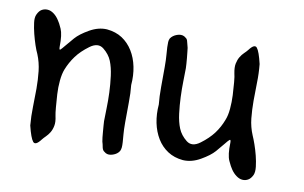

<svg xmlns="http://www.w3.org/2000/svg" viewBox="-57 -571 1086 687"><g transform="rotate(10 485.5 -227.5)"><path d="M406.7 -253.4Q409.7 -226.1 409.2 -190.4Q408.7 -154.8 408.7 -117.7Q408.7 -91.3 410.2 -74.5Q411.6 -57.6 412.4 -46.4Q413.1 -35.2 412.4 -27.6Q411.6 -20 408.7 -14.2Q401.4 -2.4 385.7 2.9Q370.1 8.3 359.4 2.4Q354.5 -0.5 351.6 -3.2Q348.6 -5.9 346.9 -10Q345.2 -14.2 344.2 -20.3Q343.3 -26.4 340.3 -36.1Q339.4 -41 338.1 -51Q336.9 -61 336.2 -72Q335.4 -83 334.5 -93.3Q333.5 -103.5 333.5 -109.4Q333.5 -127.4 334.5 -155.3Q335.4 -183.1 334.2 -213.4Q333 -243.7 329.1 -273.4Q325.2 -303.2 316.2 -325.7Q307.1 -348.1 285.6 -365.2Q264.2 -382.3 235.4 -361.1Q206.5 -339.8 189.5 -316.7Q172.4 -293.5 161.6 -266.1Q155.3 -250 152.8 -224.9Q150.4 -199.7 151.9 -175Q153.3 -150.4 155.3 -128.4Q157.2 -106.4 159.2 -97.7Q164.1 -76.2 161.1 -61.8Q158.2 -47.4 151.9 -37.1Q145.5 -26.9 138.2 -19.8Q130.9 -12.7 125.5 -5.9Q106.4 19.5 96.7 7.6Q86.9 -4.4 76.2 -48.3Q73.2 -82 74.2 -115.5Q75.2 -148.9 75.2 -181.4Q75.2 -213.9 71.8 -244.9Q68.4 -275.9 56.6 -304.7Q51.3 -315.4 44.9 -334.2Q38.6 -353 33.4 -373.5Q28.3 -394 25.9 -412.8Q23.4 -431.6 28.8 -442.9Q35.6 -457.5 45.2 -462.6Q54.7 -467.8 65.9 -467Q77.1 -466.3 88.4 -458Q99.6 -449.7 107.9 -436.5Q113.8 -428.7 122.8 -408.4Q131.8 -388.2 130.9 -344.2Q130.9 -330.6 135.5 -334.7Q140.1 -338.9 150.4 -351.6Q160.6 -364.3 176.3 -382.1Q191.9 -399.9 223.9 -418.2Q255.9 -436.5 287.1 -434.6Q319.3 -431.6 342.8 -416.3Q366.2 -400.9 381.6 -376Q397 -351.1 403.3 -319.8Q409.7 -288.6 406.7 -253.4Z M516.1 -202.1Q513.2 -229.5 513.4 -265.1Q513.7 -300.8 513.7 -338.4Q513.7 -364.3 512.2 -381.1Q510.7 -397.9 510.3 -409.2Q509.8 -420.4 510.3 -428Q510.7 -435.5 513.7 -441.4Q521.5 -453.1 536.9 -458.5Q552.2 -463.9 563.5 -458Q568.4 -455.1 571.3 -452.4Q574.2 -449.7 575.7 -445.6Q577.1 -441.4 578.4 -435.5Q579.6 -429.7 582.5 -419.4Q583 -414.6 584.2 -404.5Q585.4 -394.5 586.4 -383.5Q587.4 -372.6 588.1 -362.5Q588.9 -352.5 588.9 -346.7Q588.9 -328.1 588.1 -300.3Q587.4 -272.5 588.6 -242.2Q589.8 -211.9 593.5 -182.4Q597.2 -152.8 606.4 -130.1Q615.7 -107.4 637.2 -90.3Q658.7 -73.2 687.3 -94.5Q715.8 -115.7 733.2 -138.9Q750.5 -162.1 760.7 -189.5Q767.6 -206.1 769.8 -231Q772 -255.9 770.8 -280.8Q769.5 -305.7 767.6 -327.6Q765.6 -349.6 763.2 -357.9Q758.8 -379.9 761.7 -394Q764.6 -408.2 770.8 -418.5Q776.9 -428.7 784.4 -435.8Q792 -442.9 797.4 -449.7Q816.4 -475.1 826.2 -463.1Q835.9 -451.2 846.2 -407.2Q849.6 -373.5 848.6 -340.1Q847.7 -306.6 847.7 -274.2Q847.7 -241.7 850.8 -210.7Q854 -179.7 866.2 -150.9Q871.1 -140.1 877.7 -121.3Q884.3 -102.5 889.4 -82.3Q894.5 -62 896.7 -43Q898.9 -23.9 894 -12.7Q887.2 1.5 877.4 6.8Q867.7 12.2 856.7 11.2Q845.7 10.3 834.5 2Q823.2 -6.3 814.9 -19Q809.1 -26.9 799.8 -47.1Q790.5 -67.4 792 -111.8Q792 -125 787.1 -120.8Q782.2 -116.7 772.2 -104Q762.2 -91.3 746.6 -73.5Q731 -55.7 699 -37.4Q667 -19 635.3 -21Q603.5 -23.9 579.8 -39.3Q556.2 -54.7 541 -79.6Q525.9 -104.5 519.5 -135.7Q513.2 -167 516.1 -202.1Z"/></g></svg>

Font: AKL 022
Style: Regular
Weight: 400
Designer: AKL
Foundry: AKL
Version: Version 2.053;August 19, 2024;FontCreator 13.0.0.2675 64-bit